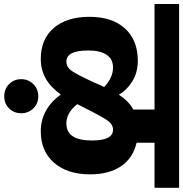

<svg xmlns="http://www.w3.org/2000/svg" viewBox="-19 -736 887 930"><g transform="rotate(90 425.0 -271.5)"><path d="M870 -576H652V-489Q726 -472 765.5 -414Q805 -356 805 -264Q805 -154 749 -89.5Q693 -25 596 -25Q490 -25 418 -122Q350 -25 247 -25Q150 -25 96 -88Q42 -151 42 -261Q42 -371 98.5 -433Q155 -495 254 -495Q313 -495 356 -467.5Q399 -440 419 -403Q452 -453 491 -473V-576H-20V-695H870ZM258 -149Q286 -149 304.5 -176Q323 -203 360 -283Q363 -291 365 -295Q366 -297 372 -311Q378 -325 382 -332Q337 -375 287 -375Q247 -375 226 -344Q205 -313 205 -256Q205 -149 258 -149ZM559 -149Q641 -149 641 -273Q641 -375 589 -375Q564 -375 545.5 -350Q527 -325 486 -243Q472 -215 465 -202Q506 -149 559 -149ZM368 11Q392 -13 427 -13Q462 -13 485.5 11Q509 35 509 70Q509 105 485.5 128.5Q462 152 427 152Q392 152 368 128.5Q344 105 344 70Q344 35 368 11Z"/></g></svg>

Font: FiraGO ExtraBold
Style: Regular
Weight: 800
Designer: bBox Type
Foundry: bBox Type GmbH
Version: Version 1.001;PS 001.001;hotconv 1.0.88;makeotf.lib2.5.64775